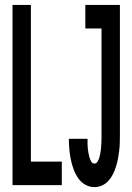

<svg xmlns="http://www.w3.org/2000/svg" viewBox="-20 -755 540 783"><path d="M31 0V-735H106V-96H232V0ZM365 8Q345 8 327.5 -2Q310 -12 298.5 -29Q287 -46 280 -65Q273 -84 269 -103.5Q265 -123 263 -143Q261 -163 261 -183V-189H337V-186Q337 -177 337 -168Q337 -159 338 -150Q339 -141 340.5 -132Q342 -123 344.5 -114.5Q347 -106 351.5 -97Q356 -88 365 -88Q373 -88 377.5 -95.5Q382 -103 384.5 -110.5Q387 -118 388.5 -126Q390 -134 391 -142Q392 -150 392.5 -157.5Q393 -165 393.5 -173Q394 -181 394 -189Q394 -197 394 -205V-639H328V-735H469V-205Q469 -189 468.5 -172.5Q468 -156 466 -139.5Q464 -123 461 -107Q458 -91 453 -75.5Q448 -60 441 -45.5Q434 -31 423 -18.5Q412 -6 397 1Q382 8 365 8Z"/></svg>

Font: Iosevka Fixed
Style: Bold
Weight: 700
Monospace: yes
Designer: Belleve Invis
Foundry: Belleve Invis
Version: Version 32.3.0